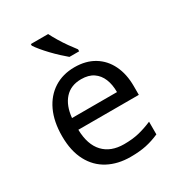

<svg xmlns="http://www.w3.org/2000/svg" viewBox="-184 -882 931 1009"><g transform="rotate(-30 282.0 -378.0)"><path d="M292 -546Q361 -546 410.5 -516Q460 -486 486.5 -431.5Q513 -377 513 -304V-251H146Q148 -160 192.5 -112.5Q237 -65 317 -65Q368 -65 407.5 -74.5Q447 -84 489 -102V-25Q448 -7 408 1.5Q368 10 313 10Q237 10 178.5 -21Q120 -52 87.5 -113.5Q55 -175 55 -264Q55 -352 84.5 -415Q114 -478 167.5 -512Q221 -546 292 -546ZM291 -474Q228 -474 191.5 -433.5Q155 -393 148 -321H421Q421 -367 407 -401Q393 -435 364.5 -454.5Q336 -474 291 -474ZM260 -766Q271 -744 287.5 -716.5Q304 -689 322.5 -663Q341 -637 356 -618V-606H297Q280 -620 259 -639.5Q238 -659 217.5 -680.5Q197 -702 180.5 -722Q164 -742 155 -756V-766Z"/></g></svg>

Font: Noto Sans Ambassadori
Style: Regular
Weight: 400
Designer: Monotype Design Team
Foundry: Monotype Imaging Inc.
Version: Version 2.013